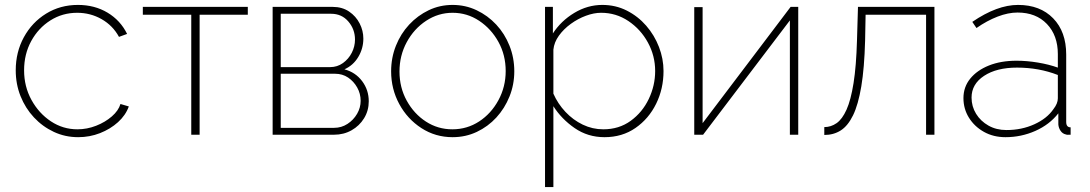

<svg xmlns="http://www.w3.org/2000/svg" viewBox="-20 -548 4432 781"><path d="M298 10Q245 10 199 -11.5Q153 -33 118 -70.5Q83 -108 63.5 -157Q44 -206 44 -262Q44 -336 77 -396.5Q110 -457 167.5 -492.5Q225 -528 297 -528Q365 -528 417.5 -496.5Q470 -465 497 -410L464 -398Q439 -444 393.5 -470Q348 -496 294 -496Q234 -496 185 -465Q136 -434 107 -381Q78 -328 78 -262Q78 -196 108 -141.5Q138 -87 187 -54.5Q236 -22 295 -22Q334 -22 371 -36.5Q408 -51 435 -74.5Q462 -98 470 -125L504 -115Q491 -79 460 -51Q429 -23 387 -6.5Q345 10 298 10Z M758 0V-488H561V-520H988V-488H792V0Z M1089 0V-520H1333Q1372 -520 1400 -501Q1428 -482 1443 -452.5Q1458 -423 1458 -391Q1458 -351 1437.5 -316.5Q1417 -282 1381 -266Q1426 -254 1453 -218Q1480 -182 1480 -136Q1480 -98 1461 -67Q1442 -36 1410 -18Q1378 0 1339 0ZM1122 -275H1323Q1352 -275 1375 -291.5Q1398 -308 1411 -333.5Q1424 -359 1424 -387Q1424 -429 1397 -460.5Q1370 -492 1327 -492H1122ZM1122 -28H1339Q1369 -28 1393.5 -44Q1418 -60 1432.5 -85Q1447 -110 1447 -138Q1447 -167 1433 -192Q1419 -217 1396 -232.5Q1373 -248 1343 -248H1122Z M1821 10Q1751 10 1694 -27Q1637 -64 1604 -125Q1571 -186 1571 -258Q1571 -313 1590.5 -362Q1610 -411 1644.5 -448Q1679 -485 1724 -506.5Q1769 -528 1821 -528Q1873 -528 1918.5 -506.5Q1964 -485 1998.5 -448Q2033 -411 2052.5 -362Q2072 -313 2072 -258Q2072 -204 2052.5 -155.5Q2033 -107 1999 -70Q1965 -33 1919.5 -11.5Q1874 10 1821 10ZM1605 -257Q1605 -192 1634.5 -138.5Q1664 -85 1712.5 -53.5Q1761 -22 1820 -22Q1880 -22 1929 -54Q1978 -86 2007.5 -140.5Q2037 -195 2037 -259Q2037 -324 2007.5 -377.5Q1978 -431 1929 -463.5Q1880 -496 1821 -496Q1763 -496 1713.5 -463.5Q1664 -431 1634.5 -376.5Q1605 -322 1605 -257Z M2439 10Q2371 10 2317.5 -27Q2264 -64 2231 -116V213H2197V-520H2229V-412Q2262 -463 2316 -495.5Q2370 -528 2430 -528Q2484 -528 2529.5 -505Q2575 -482 2608.5 -443.5Q2642 -405 2660.5 -357Q2679 -309 2679 -259Q2679 -187 2649 -126Q2619 -65 2565 -27.5Q2511 10 2439 10ZM2434 -22Q2498 -22 2545.5 -56.5Q2593 -91 2619 -145.5Q2645 -200 2645 -259Q2645 -321 2615.5 -375Q2586 -429 2536 -462.5Q2486 -496 2425 -496Q2396 -496 2363.5 -484Q2331 -472 2302 -451Q2273 -430 2253.5 -403Q2234 -376 2231 -346V-167Q2249 -126 2280 -93Q2311 -60 2350.5 -41Q2390 -22 2434 -22Z M2804 0V-519H2838V-47L3196 -520H3227V0H3193V-465L2840 0Z M3333 1V-31Q3360 -31 3383 -47Q3406 -63 3423.5 -102Q3441 -141 3452 -210Q3463 -279 3466 -384L3470 -520H3781V0H3747V-488H3501L3499 -383Q3496 -271 3483.5 -196.5Q3471 -122 3450 -79Q3429 -36 3400 -17.5Q3371 1 3333 1Z M3899 -149Q3899 -194 3926.5 -228Q3954 -262 4002.5 -281.5Q4051 -301 4115 -301Q4157 -301 4202 -293.5Q4247 -286 4283 -273V-328Q4283 -404 4238.5 -450.5Q4194 -497 4119 -497Q4081 -497 4038 -480.5Q3995 -464 3952 -434L3935 -459Q4036 -528 4121 -528Q4211 -528 4264 -473.5Q4317 -419 4317 -326V-52Q4317 -30 4335 -30V0Q4320 1 4316 -1Q4302 -4 4294 -16Q4286 -28 4285 -42V-87Q4249 -41 4191.5 -15.5Q4134 10 4070 10Q4021 10 3982.5 -11.5Q3944 -33 3921.5 -69Q3899 -105 3899 -149ZM4265 -104Q4283 -127 4283 -148V-243Q4206 -273 4117 -273Q4034 -273 3983 -239.5Q3932 -206 3932 -151Q3932 -115 3950.5 -85Q3969 -55 4001 -37Q4033 -19 4074 -19Q4136 -19 4187.5 -42.5Q4239 -66 4265 -104Z"/></svg>

Font: Raleway ExtraLight
Style: Regular
Weight: 200
Designer: Matt McInerney, Pablo Impallari, Rodrigo Fuenzalida
Foundry: Matt McInerney, Pablo Impallari, Rodrigo Fuenzalida
Version: Version 4.026